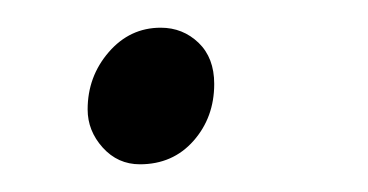

<svg xmlns="http://www.w3.org/2000/svg" viewBox="-20 -112 268 140"><path d="M43.9 -32.2Q43.9 -56.2 59.3 -74Q74.7 -91.8 97.2 -91.8Q113.3 -91.8 124.8 -80.8Q136.2 -69.8 136.2 -50.8Q136.2 -26.4 121.1 -9.3Q106 7.8 82 7.8Q65.9 7.8 54.9 -4.4Q43.9 -16.6 43.9 -32.2Z"/></svg>

Font: Dihjauti S
Style: Bold Italic
Weight: 700
Italic angle: -9°
Designer: T. Christopher White
Version: Version 3.0.0